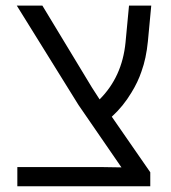

<svg xmlns="http://www.w3.org/2000/svg" viewBox="-20 -650 597 670"><path d="M40.5 -66.9H341.8L403.8 -65.9L253.9 -283.7L38.6 -630.4H127.9L300.8 -344.7L327.6 -303.2Q406.2 -381.8 418 -501.5L430.2 -630.4H507.8L496.1 -505.9Q490.2 -445.8 473.6 -400.4Q461.4 -363.8 438.5 -326.7Q410.2 -279.3 370.1 -242.7L504.4 -48.8V0H40.5Z"/></svg>

Font: Viking Open Sans
Style: Regular
Weight: 400
Foundry: Ascender Corporation
Version: Version 2.001